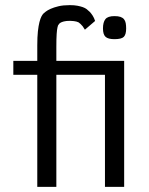

<svg xmlns="http://www.w3.org/2000/svg" viewBox="-20 -732 583 752"><path d="M391.1 0V-439H200.7V0H126V-439H32.2V-493.7H126V-554.2Q126 -586.9 128.4 -609.1Q130.9 -631.3 134.5 -645.5Q138.2 -659.7 142.3 -667.5Q146.5 -675.3 149.9 -678.7Q152.3 -681.2 159.2 -686.5Q166 -691.9 178.5 -697.5Q190.9 -703.1 209.2 -707.5Q227.5 -711.9 253.4 -711.9Q271 -711.9 283.4 -709.5Q295.9 -707 304.2 -704.1Q313.5 -700.7 319.3 -696.3Q325.7 -691.4 332 -685.1Q337.4 -679.2 343 -670.7Q348.6 -662.1 352.5 -649.9L312.5 -615.7Q308.1 -623.5 303.7 -629.2Q299.3 -634.8 295.4 -638.2Q291 -642.1 287.6 -644.5Q284.2 -646 279.3 -647.5Q275.4 -648.4 269 -649.4Q262.7 -650.4 254.4 -650.4Q238.8 -650.4 229.7 -647.9Q220.7 -645.5 216.3 -642.6Q210.9 -639.2 209.5 -635.3Q207 -633.8 205.1 -624.5Q203.1 -616.2 201.9 -598.6Q200.7 -581.1 200.7 -547.9V-493.7H466.3V0ZM428.2 -668.9Q442.9 -668.9 451.9 -665.8Q460.9 -662.6 465.8 -656.5Q470.7 -650.4 472.4 -641.4Q474.1 -632.3 474.1 -620.6Q474.1 -597.2 465.1 -587.9Q456.1 -578.6 428.2 -578.6Q403.3 -578.6 393.3 -587.9Q383.3 -597.2 383.3 -620.6Q383.3 -644.5 392.6 -656.7Q401.9 -668.9 428.2 -668.9Z"/></svg>

Font: Metrophobic
Style: Regular
Weight: 400
Designer: vernon adams
Foundry: vernon adams
Version: Version 1.000